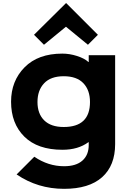

<svg xmlns="http://www.w3.org/2000/svg" viewBox="-20 -979 831 1214"><path d="M549 -334Q549 -409 507 -453Q465 -497 383 -497Q301 -497 259 -452.5Q217 -408 217 -334Q217 -260 259.5 -218Q302 -176 383 -176Q549 -176 549 -334ZM541 -630H708V-68Q708 68 625.5 141.5Q543 215 385 215Q219 215 85 124L197 12Q285 72 385 72Q461 72 501 36.5Q541 1 541 -62V-80H539Q474 -32 375 -32Q218 -32 134 -115Q50 -198 50 -336Q50 -467 135.5 -553.5Q221 -640 374 -640Q420 -640 467 -625Q514 -610 539 -587H541ZM399 -959 599 -759 536 -696 397 -810 258 -696 195 -759 397 -959Z"/></svg>

Font: Sinkin Sans 700 Bold
Style: Bold
Weight: 700
Designer: Keith Bates
Foundry: K-Type
Version: Sinkin Sans (version 1.0)  by Keith Bates   •   © 2014   www